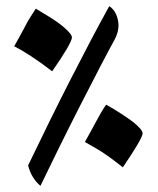

<svg xmlns="http://www.w3.org/2000/svg" viewBox="-20 -553 511 622"><path d="M111 49Q82 25 71 -17Q107 -92 141.5 -162Q176 -232 209 -296.5Q242 -361 273 -420Q304 -479 334 -533Q348 -524 355.5 -508Q363 -492 364 -472Q364 -449 352 -426Q331 -388 302 -332Q273 -276 239.5 -210.5Q206 -145 173 -78Q140 -11 111 49ZM378 -11Q346 -36 327.5 -49Q309 -62 293.5 -71Q278 -80 255 -93Q264 -109 272.5 -124.5Q281 -140 289 -155Q297 -170 305.5 -185Q314 -200 324 -214Q352 -198 373.5 -184Q395 -170 411 -158Q442 -133 442 -121Q442 -105 378 -11ZM149 -322Q76 -378 26 -403Q35 -419 43.5 -434.5Q52 -450 60 -465Q68 -481 77 -495.5Q86 -510 96 -525Q123 -509 144.5 -495.5Q166 -482 182 -469Q213 -443 213 -432Q213 -414 149 -322Z"/></svg>

Font: Noto Naskh Arabic
Style: Bold
Weight: 700
Designer: Monotype Design Team, David Williams, Mohamad Dakak and Nizar Qandah
Foundry: Monotype Imaging Inc.
Version: Version 2.016